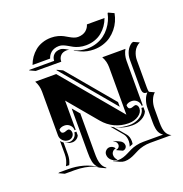

<svg xmlns="http://www.w3.org/2000/svg" viewBox="-130 -785 915 959"><g transform="rotate(-20 327.0 -305.0)"><path d="M39.1 0 46.9 -2H91.3Q177 -2 237.8 38.8Q229.5 31.2 224.2 22.2Q219 13.2 216.7 1.3Q214.4 -10.5 213.6 -21.2Q212.9 -32 212.9 -48.8V-280.8L245.8 -241.5L244.9 -239.5V-34.9Q244.9 -23.4 245.1 -16Q245.4 -8.5 246.3 1.1Q247.3 10.7 249.3 17.6Q251.2 24.4 254.4 31.7Q257.6 39.1 262.7 45Q267.8 51 274.7 56.2L272.7 58.8L243.2 44.9Q232.9 37.4 221.4 31.2Q176.3 13.9 121.3 13.9H69.1ZM78.1 -532.2 80.6 -534.2H211.9Q212.6 -553.7 225.1 -565.9Q237.5 -578.1 259.8 -578.1Q262.5 -578.1 265.1 -577.8Q267.8 -577.4 271 -576.2Q274.2 -575 276.5 -574.1Q278.8 -573.2 282.7 -571.2Q286.6 -569.1 288.6 -568Q290.5 -566.9 295.4 -564.1Q300.3 -561.3 302.2 -560.1L296.4 -561.5Q293 -562.3 289.8 -562.3Q267.6 -562.3 255.7 -549.8Q243.9 -537.4 243.9 -518.1L108.2 -518.3ZM87.2 -19.5Q102.5 -46.1 102.5 -78.1V-148.2Q108.4 -140.1 116.7 -135V-71.5Q116.7 -43.5 104.7 -19Q98.6 -19.5 91.3 -19.5ZM87.4 -468.8H199L459 -158.2V-410.2Q459 -441.9 443.8 -468.8H567.1Q551.8 -442.1 551.8 -410.2V-173.8H545.9Q545.9 -190.4 534.2 -201.8Q522.5 -213.1 505.9 -213.1Q487.1 -213.1 475.8 -202.4Q475.8 -181.6 491 -181.4Q496.1 -181.4 503.8 -184.4Q511.5 -187.5 516.6 -187.5Q522.7 -187.5 527 -181.3Q531.2 -175 531.2 -166.3Q531.2 -144.5 509.3 -129.3Q487.3 -114 456.1 -114Q416.3 -114 382.6 -129.9Q348.9 -145.8 323.2 -176.5L195.3 -329.1V-173.8H189.5Q189.5 -190.4 177.7 -201.8Q166 -213.1 149.4 -213.1Q130.6 -213.1 119.4 -202.4Q119.4 -181.6 134.5 -181.4Q139.6 -181.4 147.3 -184.4Q155 -187.5 160.2 -187.5Q166.3 -187.5 170.5 -181.3Q174.8 -175 174.8 -166.3Q174.8 -154.1 165.9 -145.5Q157 -137 144.5 -137Q127.2 -137 114.9 -148.9Q102.5 -160.9 102.5 -178V-410.2Q102.5 -441.9 87.4 -468.8ZM103.5 -551.8Q110.6 -571.8 122.4 -588.9Q134.3 -606 150.6 -619.5Q167 -633.1 189.1 -640.7Q211.2 -648.4 236.3 -648.4Q255.1 -648.4 271.7 -644Q288.3 -639.6 300 -633.3Q311.8 -627 322.3 -620.6Q332.8 -614.3 343.8 -609.9Q354.7 -605.5 365.2 -605.5Q378.7 -605.5 389.9 -609.3Q401.1 -613 408.6 -619.5Q416 -626 420.8 -633.4Q425.5 -640.9 428 -649.4H521.5Q514.4 -629.4 502.6 -612.3Q490.7 -595.2 474.4 -581.7Q458 -568.1 435.9 -560.4Q413.8 -552.7 388.7 -552.7Q369.9 -552.7 353.3 -557.1Q336.7 -561.5 325 -567.9Q313.2 -574.2 302.7 -580.6Q292.2 -586.9 281.2 -591.3Q270.3 -595.7 259.8 -595.7Q246.3 -595.7 235.1 -591.9Q223.9 -588.1 216.4 -581.7Q209 -575.2 204.2 -567.7Q199.5 -560.3 197 -551.8ZM122.3 -131.8V-132.1Q132.8 -127.2 144.5 -127.2Q160.4 -127.2 172 -137.8Q183.6 -148.4 184.6 -164.1H195.3V-144Q190.7 -133.5 180.7 -127.1Q170.7 -120.6 158.7 -120.6Q146.5 -120.6 136.5 -125.2ZM207 -486.3 208 -488.3 238 -474.1 439.5 -233.9 441.4 -231.4V-206.5ZM295.4 -5.1Q295.4 -17.1 304 -25.6Q312.5 -34.2 324.2 -34.2Q332.3 -34.2 340.2 -29.8Q348.1 -25.4 351.3 -17.6H349.1Q339.6 -15.6 333.5 -8.2Q327.4 -0.7 327.4 8.8Q327.4 24.2 338.6 35.9L339.8 38.1Q321.3 37.1 308.3 24.5Q295.4 12 295.4 -5.1ZM317.4 37.4 318.4 35.6Q329.8 41 342.8 41Q357.2 41 371.1 36.6Q385 32.2 397.2 25.9Q409.4 19.5 422.6 13.2Q435.8 6.8 454.1 2.4Q472.4 -2 493.2 -2Q587.2 -2 597.4 -2Q590.1 -6.6 584.7 -13.5Q579.3 -20.5 576.4 -27.6Q573.5 -34.7 571.9 -44.1Q570.3 -53.5 569.8 -60.9Q569.3 -68.4 569.3 -78.1V-152.3Q569.3 -174.8 576.5 -194.9Q583.7 -215.1 595.7 -226.6Q588.4 -226.8 584.1 -227.9Q579.8 -229 576.2 -232.7Q572.5 -236.3 570.9 -243.9Q569.3 -251.5 569.3 -263.7V-410.2Q569.3 -433.6 579.3 -454.3Q589.4 -475.1 607.4 -486.3L615.2 -488.3L645.3 -474.4Q633.8 -469 625 -459.8Q616.2 -450.7 611.2 -439.9Q606.2 -429.2 603.8 -418.1Q601.3 -407 601.3 -396V-249.8Q601.3 -234.6 603.8 -227.1L630.9 -214.6Q617.9 -204.3 609.6 -183.2Q601.3 -162.1 601.3 -138.2V-64Q601.3 -29.5 609.5 -11.6Q617.7 6.3 635.7 14.6H523.4Q502.9 14.6 484.7 19Q466.6 23.4 453.2 29.8Q439.9 36.1 427.7 42.5Q415.5 48.8 401.5 53.2Q387.5 57.6 373 57.6Q360.6 57.6 347.4 51.5ZM321.3 -548.1 322.3 -549.8Q354 -535.2 388.7 -535.2Q415.8 -535.2 439.5 -543.1Q463.1 -551 480.3 -564Q497.6 -576.9 511 -594.2Q524.4 -611.6 532.5 -629.8Q540.5 -647.9 544.4 -667L546.9 -668.9L576.9 -655Q573 -633.8 564.2 -614.1Q555.4 -594.5 541.4 -577.3Q527.3 -560.1 509.6 -547.2Q491.9 -534.4 468.5 -527Q445.1 -519.5 418.9 -519.5Q382.3 -519.5 351.3 -533.9ZM351.1 -9 353 -11.2Q361.1 -12.2 365.8 -17.9Q370.6 -23.7 370.6 -30Q370.6 -38.3 365.6 -45.2Q360.6 -52 352.3 -55.7L354 -56.9L384.3 -43Q392.6 -39.1 397.6 -31.9Q402.6 -24.7 402.6 -16.1Q402.6 -7.6 396.4 -1.3Q390.1 4.9 381.1 4.9ZM363.3 -129.2Q370.8 -124.5 378.7 -120.8L426.8 -63.7Q439.5 -48.6 439.5 -23.4Q439.5 -17.3 438.2 -9.8Q429.2 -6.6 419.9 -2.4Q425.3 -16.6 425.3 -30Q425.3 -55.2 412.6 -70.3ZM386.7 -117.2V-117.4Q419.2 -104.2 456.1 -104.2Q477.1 -104.2 496 -111.6Q514.9 -118.9 527.5 -132.8Q540 -146.7 541 -164.1H551.8V-142.3Q543.7 -122.3 520.6 -110Q497.6 -97.7 470.2 -97.7Q428.7 -97.7 393.3 -114.3Z"/></g></svg>

Font: AgreloyS1
Style: Medium
Weight: 400
Designer: gluk
Foundry: gluk
Version: Version 0.27